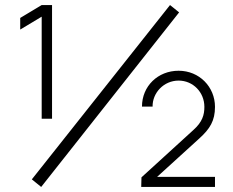

<svg xmlns="http://www.w3.org/2000/svg" viewBox="-20 -740 921 760"><path d="M145 -270H186V-720H145L60 -669V-623L145 -674ZM143 0 689 -691 653 -720 106 -30ZM539 0H831V-40H602L769 -192C811 -230 831 -262 831 -317C831 -396 769 -460 687 -460C605 -460 542 -399 542 -318H584C583 -372 628 -421 687 -421C744 -421 789 -375 789 -317C789 -285 781 -257 745 -225L540 -38Z"/></svg>

Font: Hauora ExtraLight
Style: Regular
Weight: 200
Designer: Mikhail Sharanda
Foundry: WCYS & Co.
Version: Version 1.010